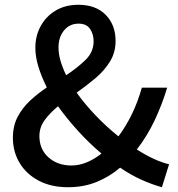

<svg xmlns="http://www.w3.org/2000/svg" viewBox="-20 -770 746 804"><path d="M265 14Q194 14 142 -13.5Q90 -41 62 -88Q34 -135 34 -193Q34 -243 54 -281Q74 -319 106.5 -349Q139 -379 176 -404Q154 -448 141 -490Q128 -532 128 -570Q128 -620 150.5 -661Q173 -702 213.5 -726Q254 -750 308 -750Q381 -750 422.5 -708Q464 -666 464 -598Q464 -550 440 -511.5Q416 -473 379 -442Q342 -411 301 -382Q336 -333 381.5 -285.5Q427 -238 476 -199Q541 -286 574 -403H680Q659 -333 628 -267Q597 -201 553 -144Q589 -121 623.5 -105Q658 -89 688 -82L658 14Q618 3 573 -17Q528 -37 483 -68Q440 -31 385.5 -8.5Q331 14 265 14ZM405 -127Q354 -170 307.5 -221Q261 -272 223 -325Q189 -297 167 -267Q145 -237 145 -200Q145 -145 183 -111Q221 -77 279 -77Q312 -77 344 -90.5Q376 -104 405 -127ZM257 -455Q304 -486 338 -519Q372 -552 372 -597Q372 -627 357 -649Q342 -671 309 -671Q272 -671 248.5 -643Q225 -615 225 -571Q225 -544 233.5 -515Q242 -486 257 -455Z"/></svg>

Font: Source Han Sans SC Medium
Style: Regular
Weight: 500
Designer: Ryoko NISHIZUKA 西塚涼子 (kana, bopomofo & ideographs); Paul D. Hunt (Latin, Greek & Cyrillic); Sandoll Communications 산돌커뮤니
Foundry: Adobe
Version: Version 2.004;hotconv 1.0.118;makeotfexe 2.5.65603